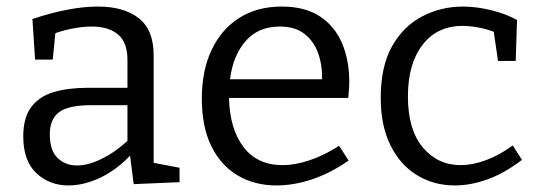

<svg xmlns="http://www.w3.org/2000/svg" viewBox="-20 -557 1649 586"><path d="M388 5 377 -82Q334 -37 284.5 -14Q235 9 189 9Q131 9 91 -28.5Q51 -66 51 -141Q51 -198 75.5 -230.5Q100 -263 144 -276Q188 -289 247 -289H369V-374Q369 -428 340 -452Q311 -476 260 -476Q210 -476 149 -456L141 -375H87L79 -499Q136 -518 186 -527.5Q236 -537 279 -537Q358 -537 403.5 -501.5Q449 -466 449 -388V-60L528 -45V-1ZM132 -147Q132 -98 155.5 -75Q179 -52 215 -52Q249 -52 290 -72Q331 -92 369 -127V-236H259Q188 -236 160 -214.5Q132 -193 132 -147Z M824 9Q757 9 705.5 -21.5Q654 -52 625 -111Q596 -170 596 -256Q596 -342 626 -405Q656 -468 710.5 -502.5Q765 -537 840 -537Q910 -537 955.5 -507.5Q1001 -478 1023.5 -426Q1046 -374 1046 -307Q1046 -296 1045 -284.5Q1044 -273 1043 -258H679Q681 -164 723 -108.5Q765 -53 843 -53Q880 -53 924 -67.5Q968 -82 1015 -112L1044 -67Q988 -28 932 -9.5Q876 9 824 9ZM834 -476Q768 -476 729.5 -431.5Q691 -387 682 -315H963Q964 -358 951 -394.5Q938 -431 909.5 -453.5Q881 -476 834 -476Z M1368 9Q1304 9 1252.5 -22.5Q1201 -54 1171.5 -114Q1142 -174 1142 -258Q1142 -355 1177 -416.5Q1212 -478 1269.5 -507.5Q1327 -537 1393 -537Q1433 -537 1478.5 -526Q1524 -515 1558 -496L1554 -371H1500L1487 -460Q1464 -469 1438 -473.5Q1412 -478 1392 -478Q1314 -478 1269.5 -420Q1225 -362 1225 -263Q1225 -161 1270.5 -107Q1316 -53 1386 -53Q1421 -53 1461.5 -67.5Q1502 -82 1545 -113L1573 -69Q1521 -29 1469 -10Q1417 9 1368 9Z"/></svg>

Font: Bitter
Style: Regular
Weight: 400
Designer: Sol Matas, and Bitter project Authors
Foundry: Sol Matas
Version: Version 2.001